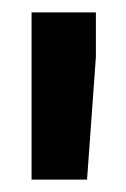

<svg xmlns="http://www.w3.org/2000/svg" viewBox="-20 -770 202 309"><path d="M134.3 -750H30.8V-481H120.1L134.3 -678.2Z"/></svg>

Font: Shabnam
Style: Bold
Weight: 700
Foundry: DejaVu fonts team - Redesigned by Saber Rastikerdar - Based on Vazir font
Version: Version 5.0.1